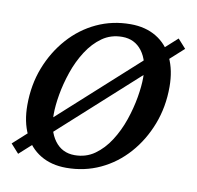

<svg xmlns="http://www.w3.org/2000/svg" viewBox="-63 -557 650 634"><g transform="rotate(10 262.0 -240.0)"><path d="M198 12Q148 12 111.5 -10Q75 -32 55.5 -73Q36 -114 36 -170Q36 -238 58.5 -296Q81 -354 120.5 -398.5Q160 -443 212.5 -467.5Q265 -492 326 -492Q376 -492 412.5 -470Q449 -448 468.5 -407Q488 -366 488 -310Q488 -243 465.5 -184.5Q443 -126 403.5 -81.5Q364 -37 311.5 -12.5Q259 12 198 12ZM218 -34Q256 -34 285 -54.5Q314 -75 335.5 -108.5Q357 -142 370.5 -181.5Q384 -221 390.5 -259Q397 -297 397 -325Q397 -381 372.5 -413.5Q348 -446 306 -446Q268 -446 239 -425.5Q210 -405 188.5 -371.5Q167 -338 153.5 -298.5Q140 -259 133.5 -221.5Q127 -184 127 -155Q127 -100 151.5 -67Q176 -34 218 -34ZM34 -6 7 -36 490 -473 517 -443Z"/></g></svg>

Font: Platypi Light Light
Style: Italic
Weight: 300
Italic angle: -13°
Version: Version 1.200